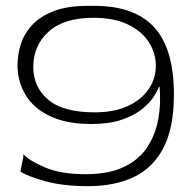

<svg xmlns="http://www.w3.org/2000/svg" viewBox="-20 -628 656 658"><path d="M282 10Q196 10 135 -7Q74 -24 50 -40L60 -90V-100Q79 -78 133.5 -54.5Q188 -31 273 -31Q353 -31 405 -56Q457 -81 485 -124Q513 -167 522.5 -220Q532 -273 527 -330L525 -331Q520 -317 506 -295.5Q492 -274 465.5 -253Q439 -232 396.5 -217.5Q354 -203 292 -203Q209 -203 152.5 -229.5Q96 -256 68 -302Q40 -348 40 -405Q40 -440 51 -475.5Q62 -511 89 -541Q116 -571 163 -589.5Q210 -608 282 -608H303Q441 -608 508.5 -534.5Q576 -461 576 -304Q576 -191 540.5 -122Q505 -53 439 -21.5Q373 10 282 10ZM305 -243Q369 -243 415.5 -263.5Q462 -284 488 -320.5Q514 -357 514 -403Q514 -446 490 -483.5Q466 -521 418.5 -544Q371 -567 300 -567Q198 -567 146 -519Q94 -471 94 -399Q94 -330 145 -286.5Q196 -243 305 -243Z"/></svg>

Font: Red Rose Light
Style: Regular
Weight: 300
Designer: Jaikishan Patel
Version: Version 1.001; ttfautohint (v1.8.3)